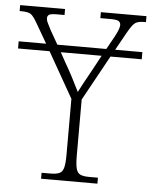

<svg xmlns="http://www.w3.org/2000/svg" viewBox="-61 -757 633 801"><g transform="rotate(5 255.5 -357.0)"><path d="M141 0V-25H177Q201 -25 214.5 -30.5Q228 -36 233 -54Q238 -72 238 -108V-343L130 -533H-2V-563H113L66 -644Q49 -674 37.5 -681.5Q26 -689 -1 -689H-9V-714H179V-689H147Q120 -689 113.5 -683.5Q107 -678 107 -670Q107 -660 113.5 -647.5Q120 -635 128 -619L160 -563H365L395 -617Q414 -652 414 -667Q414 -678 406 -683.5Q398 -689 371 -689H329V-714H520V-689H513Q487 -689 475 -680.5Q463 -672 445 -640L402 -563H516V-533H385L281 -344V-109Q281 -72 286 -54Q291 -36 304 -30.5Q317 -25 341 -25H377V0ZM198 -495Q216 -464 232 -433.5Q248 -403 262 -374Q270 -390 283 -414Q296 -438 314 -470L348 -533H177Z"/></g></svg>

Font: Noto Serif SemiCondensed ExtraLight
Style: Regular
Weight: 200
Width: 4
Designer: Monotype Design Team
Foundry: Monotype Imaging Inc.
Version: Version 2.014